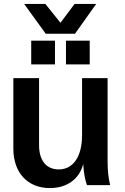

<svg xmlns="http://www.w3.org/2000/svg" viewBox="-20 -943 635 978"><path d="M234 15C322 15 385 -32 404 -108C406 -68 412 -30 423 0H541C532 -37 528 -76 528 -125V-545H398V-255C398 -145 353 -80 279 -80C216 -80 179 -126 179 -203V-545H48V-186C48 -63 121 15 234 15ZM316 -615H437V-736H316ZM139 -615H260V-736H139ZM213 -771H362L470 -923H360L288 -827L211 -923H103Z"/></svg>

Font: Ronzino
Style: Bold
Weight: 700
Designer: Nunzio Mazzaferro
Foundry: Collletttivo
Version: Version 1.000;Glyphs 3.3 (3337)